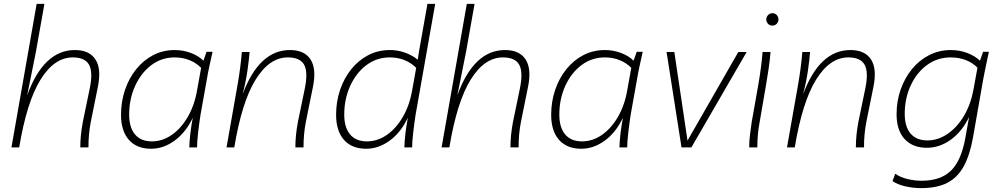

<svg xmlns="http://www.w3.org/2000/svg" viewBox="-20 -760 5152 990"><path d="M39 0 169 -740H209L165 -492L120 -268Q205 -502 366 -502Q441 -502 472.5 -453Q504 -404 484 -309L448 -131Q436 -70 436 0H394Q394 -62 407 -131L443 -305Q460 -389 439 -426.5Q418 -464 355 -464Q260 -464 189 -349.5Q118 -235 79 0Z M759 7Q685 7 644.5 -39Q604 -85 604 -168Q604 -236 624.5 -296.5Q645 -357 682.5 -403.5Q720 -450 770.5 -476Q821 -502 882 -502Q924 -502 964 -487Q1004 -472 1029 -447L1045 -493H1076Q1066 -448 1058.5 -413.5Q1051 -379 1047 -353L1014 -169Q1007 -124 1001.5 -75.5Q996 -27 996 0H956Q958 -68 974 -153Q938 -77 880.5 -35Q823 7 759 7ZM763 -31Q818 -31 866.5 -65Q915 -99 949.5 -159.5Q984 -220 997 -299L1017 -410Q993 -435 958 -449.5Q923 -464 881 -464Q813 -464 760 -424Q707 -384 676.5 -316.5Q646 -249 646 -169Q646 -103 676 -67Q706 -31 763 -31Z M1148 0 1205 -323Q1221 -415 1227 -492H1267Q1264 -453 1256 -396.5Q1248 -340 1231 -274Q1316 -502 1475 -502Q1550 -502 1581.5 -453Q1613 -404 1593 -309L1557 -131Q1545 -70 1545 0H1503Q1503 -62 1516 -131L1552 -305Q1569 -389 1548 -426.5Q1527 -464 1464 -464Q1369 -464 1298 -349.5Q1227 -235 1188 0Z M1868 7Q1794 7 1753.5 -39Q1713 -85 1713 -168Q1713 -236 1733.5 -296.5Q1754 -357 1791.5 -403.5Q1829 -450 1879.5 -476Q1930 -502 1991 -502Q2032 -502 2070 -488Q2108 -474 2134 -452L2140 -492L2184 -740H2224L2123 -169Q2116 -124 2110.5 -75.5Q2105 -27 2105 0H2065Q2067 -68 2083 -153Q2047 -77 1989.5 -35Q1932 7 1868 7ZM1872 -31Q1927 -31 1975.5 -65Q2024 -99 2058.5 -159.5Q2093 -220 2106 -299L2126 -410Q2102 -435 2067 -449.5Q2032 -464 1990 -464Q1922 -464 1869 -424Q1816 -384 1785.5 -316.5Q1755 -249 1755 -169Q1755 -103 1785 -67Q1815 -31 1872 -31Z M2257 0 2387 -740H2427L2383 -492L2338 -268Q2423 -502 2584 -502Q2659 -502 2690.5 -453Q2722 -404 2702 -309L2666 -131Q2654 -70 2654 0H2612Q2612 -62 2625 -131L2661 -305Q2678 -389 2657 -426.5Q2636 -464 2573 -464Q2478 -464 2407 -349.5Q2336 -235 2297 0Z M2977 7Q2903 7 2862.5 -39Q2822 -85 2822 -168Q2822 -236 2842.5 -296.5Q2863 -357 2900.5 -403.5Q2938 -450 2988.5 -476Q3039 -502 3100 -502Q3142 -502 3182 -487Q3222 -472 3247 -447L3263 -493H3294Q3284 -448 3276.5 -413.5Q3269 -379 3265 -353L3232 -169Q3225 -124 3219.5 -75.5Q3214 -27 3214 0H3174Q3176 -68 3192 -153Q3156 -77 3098.5 -35Q3041 7 2977 7ZM2981 -31Q3036 -31 3084.5 -65Q3133 -99 3167.5 -159.5Q3202 -220 3215 -299L3235 -410Q3211 -435 3176 -449.5Q3141 -464 3099 -464Q3031 -464 2978 -424Q2925 -384 2894.5 -316.5Q2864 -249 2864 -169Q2864 -103 2894 -67Q2924 -31 2981 -31Z M3787 -492H3830L3545 0H3494L3417 -492H3457L3525 -35Z M3843 0Q3843 -32 3847 -64.5Q3851 -97 3856 -131L3890 -323Q3906 -415 3912 -492H3953Q3950 -452 3943.5 -407.5Q3937 -363 3930 -323L3897 -131Q3891 -100 3888 -68Q3885 -36 3885 0ZM3962 -628Q3948 -628 3939.5 -638Q3931 -648 3931 -660Q3931 -672 3940 -682Q3949 -692 3962 -692Q3977 -692 3985.5 -682Q3994 -672 3994 -660Q3994 -648 3985.5 -638Q3977 -628 3962 -628Z M4038 0 4095 -323Q4111 -415 4117 -492H4157Q4154 -453 4146 -396.5Q4138 -340 4121 -274Q4206 -502 4365 -502Q4440 -502 4471.5 -453Q4503 -404 4483 -309L4447 -131Q4435 -70 4435 0H4393Q4393 -62 4406 -131L4442 -305Q4459 -389 4438 -426.5Q4417 -464 4354 -464Q4259 -464 4188 -349.5Q4117 -235 4078 0Z M4729 210Q4689 210 4649 201Q4609 192 4582 174L4596 136Q4624 155 4660.5 163.5Q4697 172 4731 172Q4830 172 4883 120.5Q4936 69 4957 -46L4977 -157Q4941 -82 4883 -40Q4825 2 4759 2Q4686 2 4644.5 -43Q4603 -88 4603 -171Q4603 -239 4624 -298.5Q4645 -358 4682.5 -404Q4720 -450 4771.5 -476Q4823 -502 4883 -502Q4927 -502 4967 -487Q5007 -472 5033 -447L5049 -493H5079Q5069 -448 5062 -413.5Q5055 -379 5050 -353L4997 -51Q4981 40 4949 98Q4917 156 4864 183Q4811 210 4729 210ZM4762 -36Q4817 -36 4866.5 -70Q4916 -104 4951 -163.5Q4986 -223 5000 -301L5020 -411Q4996 -436 4960.5 -450Q4925 -464 4882 -464Q4813 -464 4759.5 -424.5Q4706 -385 4675.5 -318.5Q4645 -252 4645 -173Q4645 -107 4675 -71.5Q4705 -36 4762 -36Z"/></svg>

Font: Livvic ExtraLight
Style: Italic
Weight: 275
Italic angle: -10°
Designer: Jacques Le Bailly, Baron von Fonthausen
Version: Version 1.001; ttfautohint (v1.8.2)